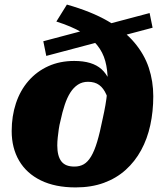

<svg xmlns="http://www.w3.org/2000/svg" viewBox="-20 -804 719 838"><path d="M169 -624 633 -747 646 -683 182 -560ZM475 -396 464 -325Q456 -364 444 -391.5Q432 -419 413 -433Q394 -447 364 -447Q339 -447 320 -434.5Q301 -422 287 -400Q273 -378 262.5 -346.5Q252 -315 244 -277Q239 -258 236.5 -240Q234 -222 232 -204Q230 -186 230 -169Q230 -146 234.5 -128.5Q239 -111 248 -99.5Q257 -88 271 -82.5Q285 -77 305 -77Q328 -77 345.5 -87Q363 -97 377.5 -121Q392 -145 404 -185Q416 -225 428 -285Q435 -316 440 -344.5Q445 -373 447.5 -399.5Q450 -426 450 -451Q450 -499 439.5 -537.5Q429 -576 404 -607Q379 -638 335.5 -663.5Q292 -689 226 -710L272 -784Q378 -754 450 -712.5Q522 -671 566 -619Q610 -567 629.5 -508Q649 -449 649 -384Q649 -318 636 -258Q623 -198 596 -148.5Q569 -99 528.5 -62.5Q488 -26 433.5 -6Q379 14 310 14Q221 14 158.5 -16.5Q96 -47 63.5 -102.5Q31 -158 31 -232Q31 -297 49.5 -353Q68 -409 104 -450.5Q140 -492 190.5 -515Q241 -538 304 -538Q344 -538 373.5 -529Q403 -520 423 -502Q443 -484 455.5 -457Q468 -430 475 -396Z"/></svg>

Font: Roboto Serif ExtraBold
Style: Italic
Weight: 800
Italic angle: -10°
Version: Version 1.007